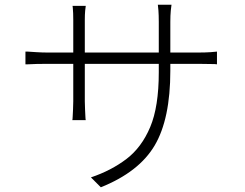

<svg xmlns="http://www.w3.org/2000/svg" viewBox="-20 -777 1040 815"><path d="M703 -554H822Q851 -554 873.5 -555.5Q896 -557 901 -558V-504Q899 -504 891 -505Q865 -506 822 -506H703V-477Q703 -272 636.5 -159.5Q570 -47 408 18L366 -24Q452 -53 516.5 -102Q581 -151 617.5 -237.5Q654 -324 654 -470V-506H340V-347Q340 -331 341 -313Q342 -295 342.5 -282.5Q343 -270 344 -267H287Q288 -269 288.5 -282Q289 -295 290 -312.5Q291 -330 291 -347V-506H181Q159 -506 135.5 -505.5Q112 -505 98 -504Q89 -504 88 -504V-558Q89 -558 97 -558Q111 -557 135.5 -555.5Q160 -554 181 -554H291V-692Q291 -723 289 -744Q288 -750 288 -752H344Q343 -748 341.5 -731.5Q340 -715 340 -693V-554H654V-684Q654 -712 652.5 -732.5Q651 -753 650 -757H708Q707 -753 705 -732.5Q703 -712 703 -684Z"/></svg>

Font: LXGW 975 Gothic SC 200W
Style: Regular
Weight: 200
Version: Version 2.01;February 25, 2021